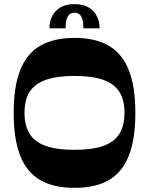

<svg xmlns="http://www.w3.org/2000/svg" viewBox="-20 -895 719 927"><path d="M339.7 12Q238.7 12 173.5 -26Q108.3 -64 77.1 -144.2Q46 -224.3 46 -350Q46 -476.7 77.5 -556.3Q109 -636 173.8 -674Q238.7 -712 339.7 -712Q440.8 -712 505.6 -674Q570.5 -636 602 -556.3Q633.5 -476.7 633.5 -350Q633.5 -224.3 602.3 -144.2Q571.2 -64 506.3 -26Q441.5 12 339.7 12ZM339.7 -171.6Q425.1 -171.6 478.3 -190.4Q531.4 -209.1 556.2 -248.5Q581 -287.9 581 -350Q581 -412.8 556.2 -451.8Q531.4 -490.9 478.3 -509.6Q425.1 -528.4 339.7 -528.4Q255 -528.4 201.5 -509.6Q148 -490.9 123.2 -451.8Q98.4 -412.8 98.4 -350Q98.4 -287.9 123.2 -248.5Q148 -209.1 201.5 -190.4Q255 -171.6 339.7 -171.6ZM218.6 -758.3Q218.6 -789.6 231.6 -816.3Q244.6 -843 271.3 -859Q298 -875.1 339.7 -875.1Q381.5 -875.1 408.2 -859Q434.9 -843 447.9 -816.3Q460.9 -789.6 460.9 -758.3H382.7Q382.7 -797.6 372.2 -815.6Q361.7 -833.7 339.7 -833.7Q317.7 -833.7 307.2 -815.6Q296.7 -797.6 296.7 -758.3Z"/></svg>

Font: Ojuju ExtraLight
Style: Regular
Weight: 200
Designer: Chisaokwu Joboson, Mirko Velimirovic
Foundry: Udi Foundry
Version: Version 1.000